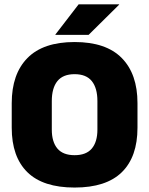

<svg xmlns="http://www.w3.org/2000/svg" viewBox="-20 -847 687 884"><path d="M323.5 16.5Q178 16.5 106 -54.2Q34 -125 34 -259V-372Q34 -506.5 106.5 -580Q179 -653.5 323.5 -653.5Q468 -653.5 540.5 -580Q613 -506.5 613 -372V-259Q613 -125 541 -54.2Q469 16.5 323.5 16.5ZM323.5 -132.5Q377 -132.5 402.8 -163.2Q428.5 -194 428.5 -250V-381.5Q428.5 -441.5 402.8 -473.5Q377 -505.5 323.5 -505.5Q270 -505.5 244.2 -473.5Q218.5 -441.5 218.5 -381.5V-250Q218.5 -194 244.2 -163.2Q270 -132.5 323.5 -132.5ZM342 -827H528.5V-825.5L388 -686.5H235V-688Z"/></svg>

Font: Anek Gurmukhi ExtraBold
Style: Regular
Weight: 800
Designer: Sarang Kulkarni (Gurmukhi), Yesha Goshar (Latin)
Foundry: Ek Type
Version: Version 1.003